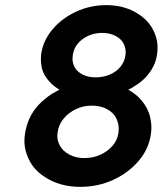

<svg xmlns="http://www.w3.org/2000/svg" viewBox="-20 -724 633 747"><path d="M292 3Q225 3 173 -24.5Q121 -52 98 -93Q75 -134 75 -176Q75 -189 77 -202Q82 -236 95.5 -265Q109 -294 131 -317Q153 -340 182 -359Q196 -367 211 -375Q200 -382 191 -389Q172 -404 159 -423.5Q146 -443 142.5 -461Q139 -479 139 -493Q139 -503 140 -513Q148 -567 184.5 -610Q221 -653 276 -678.5Q331 -704 393 -704Q456 -704 503 -678.5Q550 -653 571.5 -615.5Q593 -578 593 -539Q593 -526 591 -513Q588 -488 576.5 -465.5Q565 -443 548 -424.5Q531 -406 507 -391Q494 -382 479 -375Q493 -367 505 -358Q528 -340 543.5 -316Q559 -292 564 -269Q569 -246 569 -227Q569 -215 567 -202Q559 -144 519 -97.5Q479 -51 420 -24Q361 3 292 3ZM352 -423Q382 -423 407.5 -434Q433 -445 448.5 -464Q464 -483 468 -508Q469 -514 469 -520Q469 -539 460 -556Q451 -573 429 -584.5Q407 -596 377 -596Q348 -596 323 -584.5Q298 -573 282 -553.5Q266 -534 263 -508Q262 -501 262 -495Q262 -478 271 -461.5Q280 -445 301.5 -434Q323 -423 352 -423ZM308 -109Q342 -109 370.5 -122Q399 -135 418 -157Q437 -179 441 -208Q442 -216 442 -223Q442 -245 431.5 -265.5Q421 -286 396 -299.5Q371 -313 337 -313Q304 -313 275.5 -299.5Q247 -286 227.5 -262.5Q208 -239 204 -208Q203 -201 203 -195Q203 -175 214 -155.5Q225 -136 250 -122.5Q275 -109 308 -109Z"/></svg>

Font: Lexend Med
Style: Italic
Weight: 500
Italic angle: -8.13011°
Designer: Bonnie Shaver-Troup, Thomas Jockin
Foundry: Lexend
Version: Version 1.007